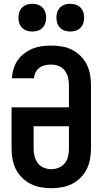

<svg xmlns="http://www.w3.org/2000/svg" viewBox="-20 -983 540 1011"><path d="M250 8Q278 8 306 3Q334 -2 359 -14.5Q384 -27 404 -47Q424 -67 436.5 -92Q449 -117 454 -144.5Q459 -172 459 -200V-535Q459 -563 454 -591Q449 -619 436.5 -644Q424 -669 403.5 -689Q383 -709 358 -721.5Q333 -734 305 -738.5Q277 -743 249 -743Q224 -743 199 -739.5Q174 -736 151 -726.5Q128 -717 107.5 -701.5Q87 -686 73 -665.5Q59 -645 51.5 -620.5Q44 -596 43 -571H159Q160 -587 167.5 -602Q175 -617 188 -626.5Q201 -636 217 -639.5Q233 -643 249 -643Q270 -643 289 -635.5Q308 -628 320.5 -612Q333 -596 338 -575.5Q343 -555 343 -535V-418H41V-200Q41 -172 46 -144.5Q51 -117 63.5 -92Q76 -67 96.5 -47Q117 -27 142 -14.5Q167 -2 194.5 3Q222 8 250 8ZM250 -92Q230 -92 210.5 -100Q191 -108 179 -124Q167 -140 162 -160Q157 -180 157 -200V-318H343V-200Q343 -180 338.5 -160Q334 -140 321.5 -124Q309 -108 289.5 -100Q270 -92 250 -92ZM350 -817Q365 -817 379 -821.5Q393 -826 403.5 -836.5Q414 -847 418.5 -861Q423 -875 423 -890Q423 -905 418.5 -919Q414 -933 403.5 -943.5Q393 -954 379 -958.5Q365 -963 350 -963Q335 -963 321 -958.5Q307 -954 296.5 -943.5Q286 -933 281.5 -919Q277 -905 277 -890Q277 -875 281.5 -861Q286 -847 296.5 -836.5Q307 -826 321 -821.5Q335 -817 350 -817ZM150 -817Q165 -817 179 -821.5Q193 -826 203.5 -836.5Q214 -847 218.5 -861Q223 -875 223 -890Q223 -905 218.5 -919Q214 -933 203.5 -943.5Q193 -954 179 -958.5Q165 -963 150 -963Q135 -963 121 -958.5Q107 -954 96.5 -943.5Q86 -933 81.5 -919Q77 -905 77 -890Q77 -875 81.5 -861Q86 -847 96.5 -836.5Q107 -826 121 -821.5Q135 -817 150 -817Z"/></svg>

Font: Iosevka SS09
Style: Bold
Weight: 700
Monospace: yes
Designer: Belleve Invis
Foundry: Belleve Invis
Version: Version 5.2.1; ttfautohint (v1.8.3)